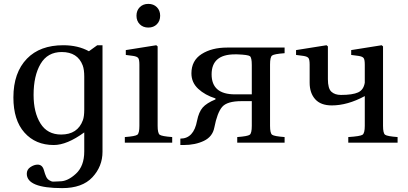

<svg xmlns="http://www.w3.org/2000/svg" viewBox="-20 -735 2100 989"><path d="M508 -502V47Q508 122 456 178Q404 234 300 234Q118 234 118 160Q118 138 137 125.5Q156 113 174 113Q198 113 206 141Q212 163 218 175.5Q224 188 234 193.5Q244 199 248 200Q252 201 268 200Q284 199 289 199Q329 199 371.5 159.5Q414 120 414 45V-53Q325 12 257 12Q163 12 106 -52Q49 -116 49 -233Q49 -361 119 -433Q186 -502 306 -502Q382 -502 438 -471L481 -502ZM153 -246Q153 -156 188.5 -99Q224 -42 295 -42Q380 -42 407 -116Q414 -135 414 -171V-340Q414 -377 406 -398Q380 -467 298 -467Q225 -467 189 -406Q153 -345 153 -246Z M700 -610Q683 -627 683 -654Q683 -681 700 -698Q717 -715 744 -715Q771 -715 788 -698Q805 -681 805 -654Q805 -627 788 -610Q771 -593 744 -593Q717 -593 700 -610ZM623 0V-29Q677 -33 687.5 -41Q698 -49 698 -87V-402Q698 -428 692 -436Q686 -444 666 -447L628 -452V-477L785 -502L792 -496V-87Q792 -49 802.5 -41Q813 -33 867 -29V0Z M909 12V-21Q978 -21 995 -113Q1004 -158 1024 -181Q1044 -204 1090 -223V-228Q1036 -245 1001 -277.5Q966 -310 966 -357Q966 -423 1018.5 -456.5Q1071 -490 1150 -490H1446V-461Q1392 -457 1381.5 -449Q1371 -441 1371 -403V-87Q1371 -49 1381.5 -41Q1392 -33 1446 -29V0H1202V-29Q1256 -33 1266.5 -41Q1277 -49 1277 -87V-214H1224Q1150 -214 1124.5 -184.5Q1099 -155 1084 -78Q1075 -31 1030.5 -9.5Q986 12 926 12ZM1190 -249H1277V-400Q1277 -438 1267.5 -445.5Q1258 -453 1202 -455H1190Q1070 -455 1070 -352Q1070 -249 1190 -249Z M1953 -406V-87Q1953 -49 1963.5 -41Q1974 -33 2028 -29V0H1774V-29Q1836 -33 1847.5 -41Q1859 -49 1859 -87V-240Q1770 -192 1689 -192Q1632 -192 1603.5 -224Q1575 -256 1575 -309V-402Q1575 -428 1569 -436Q1563 -444 1543 -447L1505 -452V-477L1662 -502L1669 -496V-403V-327Q1669 -279 1687 -262.5Q1705 -246 1736 -246Q1796 -246 1824.5 -259Q1853 -272 1859 -309V-402Q1859 -428 1853 -436Q1847 -444 1827 -447L1789 -452V-477L1946 -502L1953 -496Z"/></svg>

Font: Linguistics Pro
Style: Regular
Weight: 400
Designer: Stefan Peev, Context Ltd
Foundry: Stefan Peev, Context Ltd
Version: Version 001.000